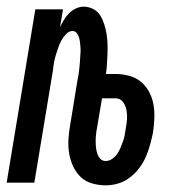

<svg xmlns="http://www.w3.org/2000/svg" viewBox="-29 -548 549 576"><path d="M288 8Q267 8 246.5 2Q226 -4 212 -18Q198 -32 189.5 -51Q181 -70 178 -90.5Q175 -111 176.5 -132.5Q178 -154 182 -176L204 -311Q206 -319 207 -327Q208 -335 209 -343Q210 -351 210.5 -359Q211 -367 211.5 -374.5Q212 -382 212.5 -390Q213 -398 212.5 -405.5Q212 -413 211 -421Q210 -429 208 -436Q206 -443 201 -449Q196 -455 189 -455Q178 -455 169 -445.5Q160 -436 154.5 -425.5Q149 -415 145.5 -404.5Q142 -394 138.5 -383Q135 -372 133 -360.5Q131 -349 130 -338L74 0H-9L77 -520H160L151 -466Q156 -477 162.5 -488Q169 -499 178 -508Q187 -517 198.5 -522.5Q210 -528 222 -528Q237 -528 250.5 -521Q264 -514 271.5 -502Q279 -490 283.5 -476Q288 -462 290.5 -447.5Q293 -433 293.5 -418Q294 -403 293.5 -387.5Q293 -372 292 -356.5Q291 -341 289 -326H318Q339 -326 359 -320.5Q379 -315 394 -302.5Q409 -290 418.5 -272Q428 -254 431.5 -234Q435 -214 434 -192.5Q433 -171 430 -150Q426 -131 421 -113Q416 -95 408.5 -77.5Q401 -60 388.5 -43.5Q376 -27 360 -15Q344 -3 325.5 2.5Q307 8 288 8ZM288 -65Q298 -65 307 -71Q316 -77 322 -85.5Q328 -94 332 -103.5Q336 -113 339.5 -122.5Q343 -132 345 -142Q347 -152 348 -161Q351 -176 352 -190Q353 -204 350.5 -217.5Q348 -231 340 -242Q332 -253 318 -253H277L262 -164Q260 -154 259 -144Q258 -134 258 -124.5Q258 -115 259 -105.5Q260 -96 263 -87Q266 -78 272 -71.5Q278 -65 288 -65Z"/></svg>

Font: Iosevka Term Curly Medium
Style: Italic
Weight: 500
Italic angle: -9°
Designer: Belleve Invis
Foundry: Belleve Invis
Version: Version 32.3.0